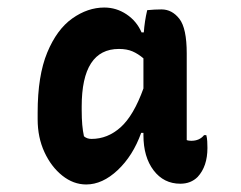

<svg xmlns="http://www.w3.org/2000/svg" viewBox="-20 -780 640 510"><path d="M209 -290Q175 -290 145.5 -313.5Q116 -337 98 -376Q80 -415 80 -463V-481Q80 -579 105.5 -640.5Q131 -702 172 -731Q213 -760 257 -760Q289 -760 316 -742Q343 -724 356 -694H362Q364 -723 371 -753Q381 -754 390 -754.5Q399 -755 409 -755Q437 -755 456.5 -730Q476 -705 476 -638V-408Q478 -407 481.5 -406.5Q485 -406 488 -406Q510 -406 522 -421H528Q530 -414 530.5 -404.5Q531 -395 531 -387Q531 -338 505 -310Q487 -292 459 -292Q415 -292 388 -327.5Q361 -363 361 -421V-427H355Q333 -366 292.5 -328Q252 -290 209 -290ZM203 -418Q211 -411 223 -411Q266 -411 300.5 -442Q335 -473 361 -545V-625Q347 -637 332 -643.5Q317 -650 296 -650Q197 -650 197 -497V-488Q197 -465 198.5 -448.5Q200 -432 203 -418Z"/></svg>

Font: Recursive Sn Csl St
Style: Bold
Weight: 700
Version: Version 1.079;hotconv 1.0.112;makeotfexe 2.5.65598; ttfautoh